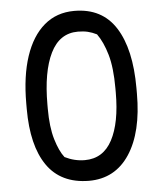

<svg xmlns="http://www.w3.org/2000/svg" viewBox="-53 -766 706 833"><g transform="rotate(-5 300.0 -350.0)"><path d="M301 -720Q422 -720 481.5 -626.5Q541 -533 541 -363V-339Q541 -171 478 -75.5Q415 20 301 20Q179 19 119 -67.5Q59 -154 59 -314V-338Q59 -457 87.5 -542.5Q116 -628 170 -674Q224 -720 301 -720ZM150 -307Q150 -227 166 -173.5Q182 -120 204 -92Q246 -71 291 -71Q371 -71 410.5 -145.5Q450 -220 450 -351V-370Q450 -460 433.5 -517Q417 -574 391 -610Q371 -620 352 -624.5Q333 -629 309 -629Q229 -629 189.5 -548.5Q150 -468 150 -325Z"/></g></svg>

Font: Recursive Mn Csl St
Style: Regular
Weight: 400
Monospace: yes
Version: Version 1.079;hotconv 1.0.112;makeotfexe 2.5.65598; ttfautoh